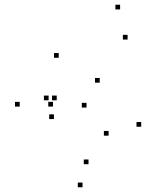

<svg xmlns="http://www.w3.org/2000/svg" viewBox="-20 -772 660 814"><path d="M329.9 22V2H309.9V22ZM578.7 -234.7V-254.7H558.7V-234.7ZM402.8 -421.5V-441.5H382.8V-421.5ZM220.5 -346.8V-366.8H200.5V-346.8ZM186.1 -346.8V-366.8H166.1V-346.8ZM204.6 -320.2V-340.2H184.6V-320.2ZM228.9 -527.1V-547.1H208.9V-527.1ZM520.9 -604.3V-624.3H500.9V-604.3ZM489.2 -732V-752H469.2V-732ZM63.5 -320.1V-340.1H43.5V-320.1ZM346.8 -316V-336H326.8V-316ZM440.4 -196.8V-216.8H420.4V-196.8ZM355.2 -75.8V-95.8H335.2V-75.8ZM208.6 -267.2V-287.2H188.6V-267.2Z"/></svg>

Font: Monaspace Argon Dots Var
Style: Regular
Weight: 400
Designer: Riley Cran and the Lettermatic Team
Version: Version 1.100 (Monaspace Argon Dots)